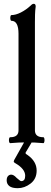

<svg xmlns="http://www.w3.org/2000/svg" viewBox="-20 -746 268 1006"><path d="M34 4Q29 4 27.5 -4Q26 -12 27.5 -19.5Q29 -27 34 -27Q77 -27 77 -63V-569Q77 -637 40 -637Q36 -637 34.5 -644.5Q33 -652 34.5 -659.5Q36 -667 40 -667Q62 -667 89 -680.5Q116 -694 141 -717Q149 -726 157 -726Q167 -726 167 -712Q164 -690 163.5 -669.5Q163 -649 163 -630V-63Q163 -27 207 -27Q211 -27 212.5 -19.5Q214 -12 212.5 -4Q211 4 207 4Q185 2 163.5 1Q142 0 121 0Q99 0 77 1Q55 2 34 4ZM73 240Q43 240 29 229Q15 218 15 199Q15 184 22 176.5Q29 169 39 169Q44 169 51 172.5Q58 176 67 186Q86 203 91 203Q112 203 112 175Q112 139 60 109Q52 105 52 100Q52 98 54 93L109 -5H149L118 47Q114 51 114 56Q114 61 124 66Q172 99 172 148Q172 191 140.5 215.5Q109 240 73 240Z"/></svg>

Font: Junicode Two Beta Condensed Medium
Style: Regular
Weight: 500
Width: 3
Designer: Peter S. Baker
Foundry: Briery Creek Software
Version: Version 1.053; ttfautohint (v1.8.4)